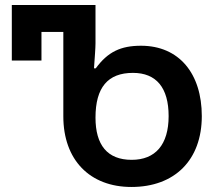

<svg xmlns="http://www.w3.org/2000/svg" viewBox="-20 -734 877 764"><path d="M503 10C675 10 783 -97 783 -272C783 -441 693 -552 541 -552C461 -552 409 -528 361 -462H354C357 -505 360 -543 360 -561V-714H27V-493H145V-607H232V-271C232 -98 337 10 503 10ZM504 -98C407 -98 360 -157 360 -266C360 -386 409 -444 509 -444C602 -444 651 -385 651 -272C651 -158 598 -98 504 -98Z"/></svg>

Font: Noto Sans Georgian Semi
Style: Regular
Weight: 600
Designer: Monotype Design Team
Foundry: Monotype Imaging Inc.
Version: Version 1.901